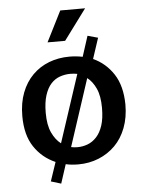

<svg xmlns="http://www.w3.org/2000/svg" viewBox="-55 -736 657 870"><g transform="rotate(-5 274.0 -301.0)"><path d="M365 -567 412 -554 381 -460Q438 -434 473 -380.5Q508 -327 509 -242Q509 -183 491 -136Q473 -89 441 -57Q409 -25 366 -7.5Q323 10 273 10Q241 10 216 4L188 90L142 76L171 -10Q111 -36 75 -90Q39 -144 39 -230Q39 -290 57 -336.5Q75 -383 107 -415Q139 -447 182 -463.5Q225 -480 275 -480Q305 -480 335 -474ZM272 -402Q248 -402 225 -394Q202 -386 184.5 -367Q167 -348 156.5 -315.5Q146 -283 146 -235Q146 -180 162 -145.5Q178 -111 203 -92L304 -399Q289 -402 272 -402ZM402 -236Q402 -290 386.5 -324Q371 -358 347 -376L247 -71Q260 -68 276 -68Q300 -68 322.5 -76.5Q345 -85 363 -104.5Q381 -124 391.5 -156Q402 -188 402 -236ZM262 -553H182L252 -692H365Z"/></g></svg>

Font: Mukta Vaani Medium
Style: Regular
Weight: 500
Designer: Noopur Datye, Girish Dalvi, Yashodeep Gholap, Pallavi Karambelkar
Foundry: Ek Type
Version: Version 2.538;PS 1.000;hotconv 16.6.51;makeotf.lib2.5.65220;